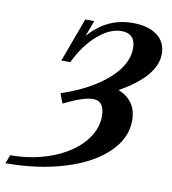

<svg xmlns="http://www.w3.org/2000/svg" viewBox="-126 -745 741 829"><g transform="rotate(10 244.5 -330.0)"><path d="M-46.9 15.6 -32.7 -22Q65.4 -22 148.7 -53.7Q231.9 -85.4 280 -139.4Q328.1 -193.4 328.1 -255.9Q328.1 -323.2 278.3 -323.2Q235.8 -323.2 150.9 -280.8L134.8 -323.2Q264.2 -367.2 336.9 -432.6Q409.7 -498 409.7 -567.9Q409.7 -633.3 347.7 -633.3Q296.9 -633.3 243.2 -586.4Q189.5 -539.6 153.3 -462.9H113.8L184.6 -655.3H224.1L198.2 -585.4Q275.9 -676.3 389.6 -676.3Q458 -676.3 497.1 -647Q536.1 -617.7 536.1 -566.4Q536.1 -468.3 379.4 -380.4Q460 -347.7 460 -260.7Q460 -182.6 394.5 -119.4Q329.1 -56.2 212.9 -20.3Q96.7 15.6 -46.9 15.6Z"/></g></svg>

Font: Elstob 8pt SemiBold
Style: Italic
Weight: 600
Italic angle: -20°
Designer: Peter S. Baker
Version: Version 1.015